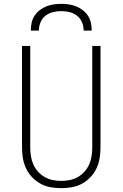

<svg xmlns="http://www.w3.org/2000/svg" viewBox="-20 -975 640 1003"><path d="M300 8Q272 8 244 3Q216 -2 191.5 -15.5Q167 -29 147.5 -49.5Q128 -70 116 -95.5Q104 -121 99.5 -149Q95 -177 95 -205V-735H138V-205Q138 -182 141.5 -159.5Q145 -137 154 -116.5Q163 -96 178 -79Q193 -62 213 -50.5Q233 -39 255 -34.5Q277 -30 300 -30Q323 -30 345 -34.5Q367 -39 387 -50.5Q407 -62 422 -79Q437 -96 446 -116.5Q455 -137 458.5 -159.5Q462 -182 462 -205V-735H505V-205Q505 -177 500.5 -149Q496 -121 484 -95.5Q472 -70 452.5 -49.5Q433 -29 408.5 -15.5Q384 -2 356 3Q328 8 300 8ZM141 -815Q141 -835 145 -855Q149 -875 160 -892Q171 -909 187 -921.5Q203 -934 221.5 -941.5Q240 -949 260 -952Q280 -955 300 -955Q320 -955 340 -952Q360 -949 378.5 -941.5Q397 -934 413 -921.5Q429 -909 440 -892Q451 -875 455 -855Q459 -835 459 -815H417Q417 -837 408.5 -858Q400 -879 383 -892.5Q366 -906 344 -911.5Q322 -917 300 -917Q278 -917 256 -911.5Q234 -906 217 -892.5Q200 -879 191.5 -858Q183 -837 183 -815Z"/></svg>

Font: Iosevka Aile Extralight
Style: Regular
Weight: 200
Designer: Belleve Invis
Foundry: Belleve Invis
Version: Version 31.1.0; ttfautohint (v1.8.4)